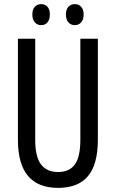

<svg xmlns="http://www.w3.org/2000/svg" viewBox="-20 -902 562 932"><path d="M455 -224Q455 -104 407 -47Q359 10 262 10Q67 10 67 -223V-714H151V-222Q151 -141 179 -104Q207 -67 262 -67Q317 -67 343.5 -104Q370 -141 370 -223V-714H455ZM180 -882Q199 -882 210.5 -869Q222 -856 222 -832Q222 -807 210.5 -793.5Q199 -780 180 -780Q161 -780 149 -793.5Q137 -807 137 -832Q137 -856 149 -869Q161 -882 180 -882ZM343 -882Q362 -882 374 -869Q386 -856 386 -832Q386 -807 374 -793.5Q362 -780 343 -780Q324 -780 312 -793.5Q300 -807 300 -832Q300 -856 312 -869Q324 -882 343 -882Z"/></svg>

Font: Noto Sans UI Cond
Style: Regular
Weight: 400
Width: 3
Designer: Monotype Design Team
Foundry: Monotype Imaging Inc.
Version: Version 1.001